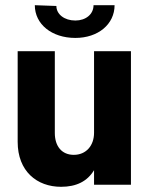

<svg xmlns="http://www.w3.org/2000/svg" viewBox="-20 -711 578 739"><path d="M215 8C274 8 316 -13 342 -56V0H484V-514H342V-200C342 -150 311 -115 264 -115C218 -115 191 -148 191 -199V-514H48V-165C48 -52 122 8 215 8ZM114 -691C114 -618 179 -565 270 -565C358 -565 421 -618 421 -691H340C340 -656 310 -632 270 -632C228 -632 197 -656 197 -688Z"/></svg>

Font: Vanilla Cream Black
Style: Regular
Weight: 900
Designer: Jeremy Tribby, Jinavaṁso
Foundry: Tribby Type
Version: Version 1.422;Glyphs 3.1.2 (3151)